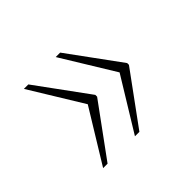

<svg xmlns="http://www.w3.org/2000/svg" viewBox="-92 -575 610 610"><g transform="rotate(-45 213.0 -270.0)"><path d="M210 -92 319 -270 210 -448H230L357 -274V-266L230 -92ZM67 -92 176 -270 67 -448H87L214 -274V-266L87 -92Z"/></g></svg>

Font: Noto Serif Hebrew SemiCondensed Thin
Style: Regular
Weight: 100
Width: 4
Designer: Monotype Design Team
Foundry: Monotype Imaging Inc.
Version: Version 2.004; ttfautohint (v1.8.4.7-5d5b)